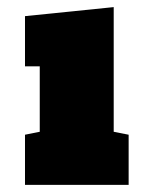

<svg xmlns="http://www.w3.org/2000/svg" viewBox="-20 -770 421 540"><path d="M50.3 -724.6 299.8 -750V-399.4L341.8 -391.1V-250H50.3V-391.1L91.8 -399.4V-583.5H50.3Z"/></svg>

Font: Holtwood One SC
Style: Regular
Weight: 400
Version: Version 1.000